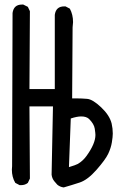

<svg xmlns="http://www.w3.org/2000/svg" viewBox="-20 -815 540 841"><path d="M259 6Q243 4 231 -6L218 -21Q208 -33 206 -50L212 -349H109L111 -33L102 -14Q90 -4 72 -4H66L47 -14Q32 -39 32 -72L33 -87L35 -758Q40 -795 76 -795H82L102 -785L111 -766L109 -425H220V-750Q225 -787 261 -787H267L286 -777Q300 -751 300 -718L298 -695L296 -384H317Q337 -384 361.5 -382Q386 -380 423 -345Q460 -310 469 -274Q474 -252 474 -230Q474 -216 470 -191.5Q466 -167 454 -141.5Q442 -116 403 -71.5Q364 -27 329 -15.5Q294 -4 259 6ZM282 -83Q312 -92 321 -97Q343 -110 359 -132Q398 -186 398 -224Q398 -231 395 -251.5Q392 -272 370 -294Q358 -305 336 -305Q317 -305 290 -296Z"/></svg>

Font: Xiaolai SC
Style: Regular
Weight: 400
Designer: Nozomi Seto 瀬戸のぞみ
Version: Version 3.11;December 4, 2020;FontCreator 13.0.0.2613 64-bit